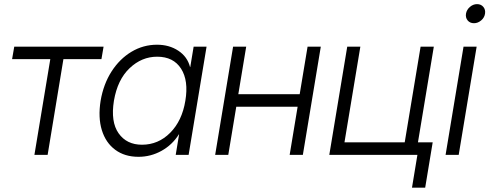

<svg xmlns="http://www.w3.org/2000/svg" viewBox="-20 -738 2332 915"><path d="M144 0 219.7 -456.1H37.6L47.9 -515.6H473.6L463.4 -456.1H282.2L207 0Z M640.1 9.3Q574.2 9.3 529.1 -24.2Q483.9 -57.6 465.3 -117.9Q446.8 -178.2 459.5 -257.8Q473.1 -337.4 511.7 -397.5Q550.3 -457.5 606.4 -491.2Q662.6 -524.9 728.5 -524.9Q786.6 -524.9 829.8 -496.3Q873 -467.8 885.7 -418.5H886.7L902.8 -515.6H964.4L878.9 0H817.4L833.5 -97.7H832.5Q800.8 -47.4 749.5 -19Q698.2 9.3 640.1 9.3ZM656.7 -48.3Q734.4 -48.3 791 -105.2Q847.7 -162.1 863.3 -257.8Q879.4 -353.5 843 -410.6Q806.6 -467.8 729 -467.8Q655.3 -467.8 597.7 -413.1Q540 -358.4 522.9 -257.8Q506.8 -157.2 545.2 -102.8Q583.5 -48.3 656.7 -48.3Z M1153.3 -515.6 1115.7 -289.1H1408.2L1445.8 -515.6H1508.8L1423.3 0H1360.4L1398.4 -229.5H1106L1067.9 0H1005.4L1090.8 -515.6Z M1549.3 0 1634.8 -515.6H1697.3L1621.6 -59.6H1908.7L1984.4 -515.6H2047.4L1961.9 0ZM1943.4 156.2 1969.2 0H1927.7L1937.5 -59.6H2042L2006.3 156.2Z M2103.5 0 2189 -515.6H2251.5L2166 0ZM2238.8 -627.4Q2219.7 -627.4 2208.7 -640.6Q2197.8 -653.8 2200.7 -672.9Q2204.1 -691.9 2219.5 -705.1Q2234.9 -718.3 2253.4 -718.3Q2272.5 -718.3 2283.4 -705.1Q2294.4 -691.9 2291.5 -672.9Q2288.6 -653.8 2272.9 -640.6Q2257.3 -627.4 2238.8 -627.4Z"/></svg>

Font: Inter Display Light
Style: Italic
Weight: 300
Italic angle: -9.39999°
Designer: Rasmus Andersson
Foundry: rsms
Version: Version 4.000;git-a52131595